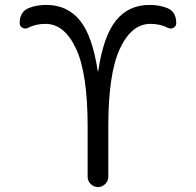

<svg xmlns="http://www.w3.org/2000/svg" viewBox="-20 -760 796 780"><path d="M94 -647Q83 -641 71.5 -647Q60 -653 60 -666Q60 -712 96 -727Q128 -740 168 -740Q254 -740 305 -676.5Q356 -613 377 -471Q377 -470 378 -470Q379 -470 379 -471Q400 -613 451 -676.5Q502 -740 588 -740Q628 -740 660 -727Q696 -712 696 -666Q696 -653 684.5 -647Q673 -641 662 -647Q631 -663 591 -663Q514 -663 467 -562Q420 -461 420 -247V-42Q420 -25 407.5 -12.5Q395 0 378 0Q361 0 348.5 -12.5Q336 -25 336 -42V-247Q336 -461 289 -562Q242 -663 165 -663Q125 -663 94 -647Z"/></svg>

Font: Rounded Mplus 1c
Style: Regular
Weight: 400
Version: Version 1.059.20150529